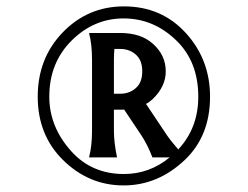

<svg xmlns="http://www.w3.org/2000/svg" viewBox="-20 -767 773 599"><path d="M365.7 -709.5Q272.9 -709.5 203.6 -640.6Q133.8 -571.3 133.8 -465.3Q133.8 -371.6 202.1 -295.4Q266.1 -224.1 366.7 -224.1Q446.3 -224.1 509.3 -275.9H455.6Q439.9 -316.4 420.4 -345.7L367.2 -425.3Q366.7 -424.8 355 -424.8H335.4V-358.9Q335.4 -322.3 345.2 -275.9H257.8Q267.1 -311.5 267.1 -358.9V-581.1Q267.1 -628.9 257.8 -664.1H355Q419.4 -664.1 456.5 -630.9Q497.1 -595.2 497.1 -544.4Q497.1 -497.1 456.5 -458Q446.8 -448.7 435.5 -442.9L498.5 -348.6Q511.7 -328.6 536.1 -300.8Q598.6 -367.7 598.6 -465.3Q598.6 -573.2 531.7 -639.2Q460.4 -709.5 365.7 -709.5ZM366.7 -747.1Q484.9 -747.1 561 -662.6Q635.3 -580.1 635.3 -465.3Q635.3 -342.8 556.6 -268.1Q472.7 -188.5 365.7 -188.5Q256.8 -188.5 176.3 -268.1Q97.7 -345.7 97.7 -465.3Q97.7 -584.5 174.8 -665Q253.4 -747.1 366.7 -747.1ZM335.4 -474.6H355Q386.7 -474.6 407.2 -495.6Q423.8 -512.7 423.8 -544.4Q423.8 -576.2 407.2 -593.3Q386.7 -614.3 355 -614.3H336.9Q335.4 -597.7 335.4 -581.1Z"/></svg>

Font: Classica
Style: Book
Weight: 400
Version: Version 1.001